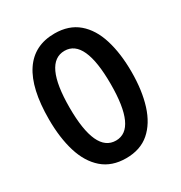

<svg xmlns="http://www.w3.org/2000/svg" viewBox="-172 -846 921 979"><g transform="rotate(-30 288.5 -357.0)"><path d="M532 -358Q532 -249 506 -166Q480 -83 426.5 -36.5Q373 10 289 10Q205 10 151 -37Q97 -84 71.5 -167Q46 -250 46 -359Q46 -540 107.5 -632Q169 -724 289 -724Q373 -724 427 -678Q481 -632 506.5 -549.5Q532 -467 532 -358ZM167 -358Q167 -94 289 -94Q409 -94 409 -358Q409 -622 289 -622Q167 -622 167 -358Z"/></g></svg>

Font: Noto Sans Lao UI ExtCond SemBd
Style: Regular
Weight: 600
Width: 2
Designer: Monotype Design Team
Foundry: Monotype Imaging Inc.
Version: Version 2.000; ttfautohint (v1.8.4.7-5d5b)